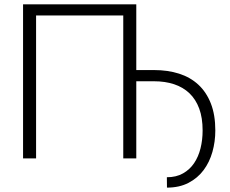

<svg xmlns="http://www.w3.org/2000/svg" viewBox="-20 -731 1060 886"><path d="M608.9 -407.7H690.9Q754.4 -407.7 806.4 -391.1Q858.4 -374.5 895.5 -340.1Q932.6 -305.7 953.1 -253.2Q973.6 -200.7 973.6 -128.9Q973.6 -77.6 960.2 -30Q946.8 17.6 919.4 54.2Q892.1 90.8 849.9 112.8Q807.6 134.8 750.5 134.8L750 86.9Q793 86.9 824.2 69.3Q855.5 51.8 875.5 22.2Q895.5 -7.3 905.3 -46.4Q915 -85.4 915 -128.9Q915 -187.5 899.2 -230.2Q883.3 -272.9 854 -300.8Q824.7 -328.6 783.4 -342.3Q742.2 -356 690.9 -356H608.9V0H548.8V-659.7H146.5V0H86.4V-710.9H608.9Z"/></svg>

Font: Melbourne
Style: Light
Weight: 300
Designer: Google
Version: Version 2.000980; 2014